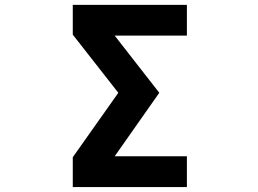

<svg xmlns="http://www.w3.org/2000/svg" viewBox="-20 -752 1040 774"><path d="M622.1 -377.9 442.4 -122.1H733.4V2H273.4V-118.2L457 -377.9L273.4 -612.3V-732.4H733.4V-608.4H442.4Z"/></svg>

Font: Gen Shin Gothic Monospace Bold
Style: Bold
Weight: 700
Designer: [Source Han Sans]
Ryoko NISHIZUKA  (kana & ideographs); Paul D. Hunt (Latin, Greek & Cyrillic); Wenlong ZHANG  (bopomofo
Version: Version 1.002.20150607